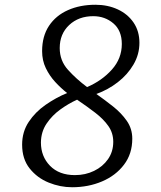

<svg xmlns="http://www.w3.org/2000/svg" viewBox="-20 -778 675 807"><path d="M283 9Q233 9 184.8 -10.5Q136.5 -30 104.8 -69.8Q73 -109.5 73 -170Q73 -224 100.8 -265.8Q128.5 -307.5 171.8 -337.5Q215 -367.5 262 -387Q236 -407.5 212 -433.5Q188 -459.5 172.5 -491.8Q157 -524 157 -563Q157 -626 186 -669.5Q215 -713 265.8 -735.5Q316.5 -758 381 -758Q433 -758 475 -738.5Q517 -719 541.5 -683Q566 -647 566 -598Q566 -549.5 541.2 -507Q516.5 -464.5 475.2 -432.5Q434 -400.5 385 -383Q420.5 -358 455.2 -330.5Q490 -303 513 -270Q536 -237 536 -195Q536 -131.5 501.2 -85.8Q466.5 -40 409 -15.5Q351.5 9 283 9ZM295 -42Q339 -42 375.5 -59.8Q412 -77.5 434 -109Q456 -140.5 456 -182Q456 -219 435.5 -248.2Q415 -277.5 380.5 -304Q346 -330.5 304 -359Q268.5 -343 233.8 -318Q199 -293 175.8 -258.5Q152.5 -224 152 -179Q152 -120.5 190.2 -81.2Q228.5 -42 295 -42ZM346 -412Q409 -439 450.5 -485.8Q492 -532.5 492 -593Q492 -649.5 456.5 -679.8Q421 -710 372 -710Q310.5 -710 270.8 -672.8Q231 -635.5 231 -576Q231 -523 265.8 -484.5Q300.5 -446 346 -412Z"/></svg>

Font: Koeln Type Sans Light
Style: Italic
Weight: 300
Italic angle: -7.5°
Designer: Eben Sorkin
Foundry: Eben Sorkin
Version: Version 2.001